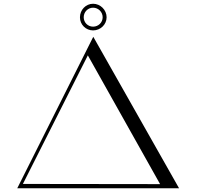

<svg xmlns="http://www.w3.org/2000/svg" viewBox="-20 -1003 1051 1023"><path d="M476 -841C515 -841 548 -872 548 -911C548 -950 515 -983 476 -983C437 -983 406 -950 406 -911C406 -872 437 -841 476 -841ZM476 -861C448 -861 426 -883 426 -911C426 -939 448 -962 476 -962C504 -962 527 -939 527 -911C527 -883 504 -861 476 -861ZM72 0H934L477 -807ZM833 -22 102 -23 448 -708Z"/></svg>

Font: Cantique Normal
Style: Regular
Weight: 400
Designer: Sébastien Hayez
Foundry: Sébastien Hayez & Ariel Martín Pérez
Version: Version 1.000;hotconv 1.0.109;makeotfexe 2.5.65596